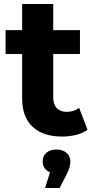

<svg xmlns="http://www.w3.org/2000/svg" viewBox="-20 -677 475 963"><path d="M292 8Q197 8 144 -40.5Q91 -89 91 -185V-406H8V-526H91V-657H247V-526H381V-406H247V-188Q247 -153 265 -134.5Q283 -116 314 -116Q351 -116 377 -136L419 -26Q395 -9 361.5 -0.5Q328 8 292 8ZM206 266 231 187Q220 183 212 176Q194 160 194 133Q194 106 212.5 89.5Q231 73 263 73Q295 73 314 90Q333 107 333 133Q333 145 329 161Q325 177 314 198L279 266Z"/></svg>

Font: Montserrat Z
Style: Bold
Weight: 700
Designer: Julieta Ulanovsky
Foundry: Julieta Ulanovsky
Version: Version 8.000